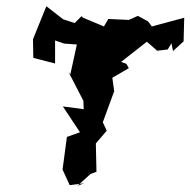

<svg xmlns="http://www.w3.org/2000/svg" viewBox="-20 -579 612 617"><path d="M536 -415 570 -446 572 -522 468 -494 456 -510 423 -528 394 -515 328 -518 314 -494 247 -522 242 -527 220 -505 183 -517 129 -559 86 -453 87 -393 157 -375V-449L186 -439L227 -436L206 -340L200 -348L248 -255L249 -228L182 -237L237 -154L195 -139L185 -64L181 -34L204 16L250 10L229 18L271 -20L290 -27L288 -118L323 -159L308 -191L306 -174L347 -286L341 -329L394 -360L386 -374L369 -380L452 -445L485 -416L519 -420L531 -440Z"/></svg>

Font: Asimov Aggro
Style: CondIt
Weight: 500
Designer: Google
Version: Version 2.000980; 2014